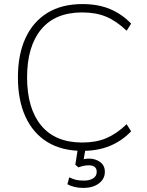

<svg xmlns="http://www.w3.org/2000/svg" viewBox="-20 -733 724 943"><path d="M385 8Q283 8 212.5 -35.5Q142 -79 105 -160Q68 -241 68 -353Q68 -465 105 -545.5Q142 -626 212.5 -669.5Q283 -713 385 -713Q462 -713 520.5 -688.5Q579 -664 624 -617L602 -582Q553 -629 502.5 -650.5Q452 -672 384 -672Q251 -672 182 -588.5Q113 -505 113 -353Q113 -201 182 -117Q251 -33 384 -33Q452 -33 502.5 -54.5Q553 -76 602 -123L624 -88Q579 -41 520 -16.5Q461 8 385 8ZM389 190Q366 190 345.5 185Q325 180 311 172L320 138Q339 147 354 150.5Q369 154 393 154Q420 154 437.5 143Q455 132 455 111Q455 79 416 79Q405 79 393.5 81Q382 83 365 89L350 76L365 -20H403L390 55L372 53Q384 50 395.5 48Q407 46 417 46Q449 46 472 63Q495 80 495 111Q495 146 465.5 168Q436 190 389 190Z"/></svg>

Font: Mulish ExtraLight ExtraLight
Style: Regular
Weight: 250
Version: Version 3.603